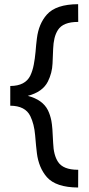

<svg xmlns="http://www.w3.org/2000/svg" viewBox="-20 -771 414 894"><path d="M27.8 -278.8V-370.6H28.3Q97.7 -371.1 121.1 -418.9Q131.8 -441.4 137.2 -469.7Q142.6 -498 145.5 -529.3Q147.9 -561.5 151.9 -592.8Q160.2 -660.2 198.2 -703.1Q240.7 -751 343.3 -751.5H343.8L344.2 -668.9H342.8Q273.9 -668.9 250 -631.8Q238.8 -614.3 233.6 -592.3Q228.5 -570.3 227.5 -544.4Q226.6 -518.6 224.6 -474.9Q222.7 -431.2 203.1 -391.6Q178.7 -342.8 109.4 -324.7Q178.7 -306.6 203.1 -257.8Q213.9 -235.8 219.2 -208.5Q224.6 -181.2 227.5 -105Q229.5 -48.8 250 -17.6Q273.9 19.5 342.8 19.5H344.2L343.8 102.1H343.3Q240.7 101.6 198.2 53.7Q178.7 31.2 167.2 2.9Q155.8 -25.4 151.9 -56.9Q147.9 -88.4 143.6 -141.1Q139.2 -193.4 121.1 -230.5Q97.7 -278.3 28.3 -278.8Z"/></svg>

Font: Dhyana
Style: Regular
Weight: 400
Foundry: Vernon Adams
Version: Version 1.002; ttfautohint (v0.8.51-6076)